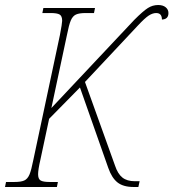

<svg xmlns="http://www.w3.org/2000/svg" viewBox="-42 -746 692 766"><path d="M-18 -20H16Q42 -20 55 -26Q68 -32 75.5 -49.5Q83 -67 91 -108L197 -606Q206 -653 206 -663Q206 -682 196 -688Q186 -694 160 -694H127L131 -714H337L333 -694H300Q274 -694 261 -688Q248 -682 240.5 -664.5Q233 -647 225 -606L163 -315L494 -667Q529 -702 548 -714Q567 -726 589 -726Q608 -726 619 -717Q630 -708 630 -694Q630 -669 604 -668Q604 -694 581 -694Q567 -694 551.5 -684Q536 -674 508 -644L297 -419L417 -85Q428 -52 446.5 -37.5Q465 -23 496 -23H515L510 0H491Q450 0 427 -18Q404 -36 390 -76L277 -397L154 -272L119 -108Q110 -69 110 -51Q110 -32 120 -26Q130 -20 156 -20H189L185 0H-22Z"/></svg>

Font: Noto Serif NarrowThin
Style: Italic
Weight: 250
Width: 4
Italic angle: -12°
Designer: Monotype Design Team
Foundry: Monotype Imaging Inc.
Version: Version 1.001